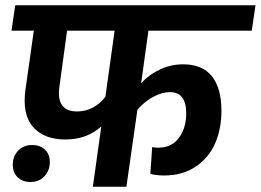

<svg xmlns="http://www.w3.org/2000/svg" viewBox="-20 -712 994 732"><path d="M939.9 -595.2H545.9L518.1 -395Q548.8 -428.2 590.6 -447.5Q632.3 -466.8 678.2 -466.8Q752 -466.8 788.1 -420.9Q824.2 -375 824.2 -290Q824.2 -220.2 800 -165Q775.9 -109.9 725.6 -76.4Q675.3 -43 606 -43Q579.1 -43 553.2 -48.8L560.1 -150.9Q575.7 -148.9 583 -148.9Q634.3 -148.9 662.1 -186.3Q689.9 -223.6 689.9 -279.8Q689.9 -360.8 627.9 -360.8Q599.1 -360.8 565.7 -343.5Q532.2 -326.2 503.9 -293.9L461.9 0H334L366.2 -230Q311 -180.2 229 -180.2Q147.9 -180.2 106 -228Q64 -275.9 77.1 -370.1L108.9 -595.2H23.9L38.1 -691.9H954.1ZM273.9 -287.1Q337.4 -287.1 381.8 -342.8L417 -595.2H235.8L207 -384.8Q191.9 -287.1 273.9 -287.1ZM103 -159.2Q132.3 -159.2 151.1 -141.8Q169.9 -124.5 169.9 -94.2Q169.9 -62 149.4 -40Q128.9 -18.1 96.2 -18.1Q66.4 -18.1 47.6 -35.9Q28.8 -53.7 28.8 -84Q28.8 -116.2 49.3 -137.7Q69.8 -159.2 103 -159.2Z"/></svg>

Font: FiraGO SemiBold
Style: Italic
Weight: 600
Italic angle: -8°
Designer: bBox Type GmbH
Foundry: bBox Type GmbH
Version: Version 1.001;PS 001.001;hotconv 1.0.88;makeotf.lib2.5.64775